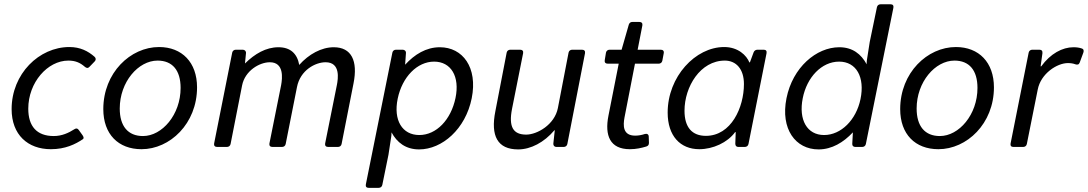

<svg xmlns="http://www.w3.org/2000/svg" viewBox="-20 -698 5167 912"><path d="M221.7 10.7C290 10.7 337.9 -12.7 374 -37.1C378.9 -41 377.9 -46.9 372.1 -55.7L354.5 -80.1C348.6 -88.9 341.8 -89.8 333 -84C305.7 -66.4 273.4 -51.8 235.4 -51.8C154.3 -51.8 114.3 -98.6 114.3 -181.6C114.3 -306.6 206.1 -410.2 304.7 -410.2C337.9 -410.2 360.4 -400.4 382.8 -380.9C390.6 -374 398.4 -373 405.3 -380.9L429.7 -406.2C436.5 -413.1 436.5 -421.9 428.7 -428.7C398.4 -455.1 361.3 -474.6 309.6 -474.6C166 -474.6 35.2 -347.7 35.2 -179.7C35.2 -57.6 112.3 10.7 221.7 10.7Z M652.3 10.7C787.1 10.7 916 -110.4 916 -283.2C916 -401.4 844.7 -474.6 735.4 -474.6C599.6 -474.6 470.7 -352.5 470.7 -179.7C470.7 -60.5 542 10.7 652.3 10.7ZM659.2 -51.8C587.9 -51.8 548.8 -98.6 548.8 -182.6C548.8 -308.6 636.7 -410.2 728.5 -410.2C798.8 -410.2 837.9 -364.3 837.9 -280.3C837.9 -153.3 750 -51.8 659.2 -51.8Z M1565.4 -473.6C1506.8 -473.6 1446.3 -440.4 1401.4 -389.6C1391.6 -444.3 1358.4 -473.6 1302.7 -473.6C1243.2 -473.6 1190.4 -442.4 1143.6 -396.5L1148.4 -445.3C1149.4 -455.1 1142.6 -461.9 1132.8 -461.9H1100.6C1091.8 -461.9 1085 -457 1083 -448.2L997.1 -16.6C995.1 -5.9 1001 0 1011.7 0H1057.6C1066.4 0 1073.2 -4.9 1075.2 -13.7L1129.9 -292C1143.6 -362.3 1212.9 -402.3 1261.7 -402.3C1330.1 -402.3 1321.3 -326.2 1315.4 -293.9L1259.8 -16.6C1257.8 -5.9 1263.7 0 1274.4 0H1319.3C1328.1 0 1335 -4.9 1336.9 -13.7L1390.6 -284.2C1406.2 -365.2 1478.5 -402.3 1526.4 -402.3C1598.6 -402.3 1585.9 -323.2 1580.1 -293.9L1524.4 -16.6C1522.5 -5.9 1528.3 0 1539.1 0H1585C1593.8 0 1600.6 -4.9 1602.5 -13.7L1659.2 -301.8C1680.7 -409.2 1649.4 -473.6 1565.4 -473.6Z M2069.3 -473.6C2003.9 -473.6 1949.2 -439.5 1904.3 -390.6L1908.2 -445.3C1909.2 -455.1 1902.3 -461.9 1892.6 -461.9H1861.3C1852.5 -461.9 1845.7 -457 1843.8 -448.2L1717.8 177.7C1715.8 188.5 1720.7 194.3 1731.4 194.3H1778.3C1787.1 194.3 1793.9 189.5 1795.9 180.7L1825.2 37.1L1838.9 -52.7L1839.8 -69.3C1865.2 -21.5 1907.2 11.7 1970.7 11.7C2080.1 11.7 2191.4 -85 2220.7 -231.4C2250 -377.9 2177.7 -473.6 2069.3 -473.6ZM2143.6 -232.4C2122.1 -128.9 2052.7 -56.6 1971.7 -56.6C1890.6 -56.6 1847.7 -127 1869.1 -229.5C1890.6 -333 1961.9 -405.3 2042 -405.3C2122.1 -405.3 2165 -335 2143.6 -232.4Z M2680.7 -448.2 2629.9 -184.6C2614.3 -105.5 2531.2 -58.6 2479.5 -58.6C2417 -58.6 2395.5 -95.7 2412.1 -180.7L2464.8 -445.3C2466.8 -456.1 2460.9 -461.9 2450.2 -461.9H2404.3C2395.5 -461.9 2388.7 -457 2386.7 -448.2L2333 -169.9C2309.6 -52.7 2342.8 11.7 2441.4 11.7C2501 11.7 2564.5 -21.5 2613.3 -79.1H2615.2L2608.4 -16.6C2607.4 -6.8 2613.3 0 2623 0H2657.2C2666 0 2672.9 -4.9 2674.8 -13.7L2758.8 -445.3C2760.7 -456.1 2754.9 -461.9 2744.1 -461.9H2698.2C2689.5 -461.9 2682.6 -457 2680.7 -448.2Z M2996.1 -395.5H3108.4C3117.2 -395.5 3124 -400.4 3126 -409.2L3132.8 -445.3C3134.8 -456.1 3128.9 -461.9 3118.2 -461.9H3008.8L3031.2 -577.1C3033.2 -587.9 3027.3 -593.8 3016.6 -593.8H2984.4C2975.6 -593.8 2969.7 -589.8 2966.8 -581.1L2932.6 -461.9H2876C2867.2 -461.9 2860.4 -457 2858.4 -448.2L2852.5 -412.1C2850.6 -401.4 2856.4 -395.5 2867.2 -395.5H2918.9L2870.1 -148.4C2851.6 -54.7 2877 10.7 2971.7 10.7C3002 10.7 3026.4 4.9 3049.8 -2C3058.6 -4.9 3062.5 -9.8 3062.5 -19.5L3061.5 -48.8C3061.5 -59.6 3053.7 -64.5 3043 -61.5C3028.3 -56.6 3012.7 -53.7 2997.1 -53.7C2937.5 -53.7 2939.5 -102.5 2946.3 -139.6Z M3301.8 10.7C3366.2 10.7 3435.5 -20.5 3471.7 -70.3H3474.6L3472.7 -15.6C3472.7 -5.9 3477.5 0 3487.3 0H3517.6C3526.4 0 3533.2 -4.9 3535.2 -13.7L3621.1 -445.3C3623 -456.1 3618.2 -461.9 3607.4 -461.9H3578.1C3569.3 -461.9 3562.5 -457 3559.6 -449.2L3543 -404.3L3540 -400.4C3526.4 -435.5 3485.4 -474.6 3419.9 -474.6C3283.2 -474.6 3151.4 -334 3151.4 -163.1C3151.4 -52.7 3210.9 10.7 3301.8 10.7ZM3333 -52.7C3267.6 -52.7 3231.4 -92.8 3231.4 -171.9C3231.4 -286.1 3306.6 -410.2 3422.9 -410.2C3476.6 -410.2 3513.7 -370.1 3513.7 -298.8C3513.7 -187.5 3453.1 -52.7 3333 -52.7Z M4145.5 -664.1 4111.3 -499 4098.6 -418C4097.7 -411.1 4096.7 -406.2 4096.7 -399.4V-392.6C4070.3 -441.4 4029.3 -473.6 3966.8 -473.6C3857.4 -473.6 3745.1 -377.9 3715.8 -231.4C3686.5 -85 3758.8 11.7 3868.2 11.7C3931.6 11.7 3986.3 -21.5 4031.2 -69.3L4028.3 -15.6C4027.3 -5.9 4033.2 0 4043 0H4075.2C4084 0 4090.8 -4.9 4092.8 -13.7L4223.6 -661.1C4225.6 -671.9 4220.7 -677.7 4210 -677.7H4163.1C4154.3 -677.7 4147.5 -672.9 4145.5 -664.1ZM3894.5 -56.6C3813.5 -56.6 3772.5 -128.9 3793 -231.4C3812.5 -331.1 3882.8 -405.3 3965.8 -405.3C4047.9 -405.3 4088.9 -331.1 4067.4 -227.5C4046.9 -127.9 3974.6 -56.6 3894.5 -56.6Z M4437.5 10.7C4572.3 10.7 4701.2 -110.4 4701.2 -283.2C4701.2 -401.4 4629.9 -474.6 4520.5 -474.6C4384.8 -474.6 4255.9 -352.5 4255.9 -179.7C4255.9 -60.5 4327.1 10.7 4437.5 10.7ZM4444.3 -51.8C4373 -51.8 4334 -98.6 4334 -182.6C4334 -308.6 4421.9 -410.2 4513.7 -410.2C4584 -410.2 4623 -364.3 4623 -280.3C4623 -153.3 4535.2 -51.8 4444.3 -51.8Z M5079.1 -473.6C5026.4 -473.6 4969.7 -443.4 4925.8 -382.8H4922.9L4931.6 -445.3C4932.6 -456.1 4927.7 -461.9 4917 -461.9H4883.8C4875 -461.9 4868.2 -457 4866.2 -448.2L4780.3 -16.6C4778.3 -5.9 4783.2 0 4793.9 0H4839.8C4848.6 0 4855.5 -4.9 4857.4 -13.7L4909.2 -272.5C4923.8 -348.6 5001 -398.4 5052.7 -398.4C5065.4 -398.4 5078.1 -396.5 5087.9 -392.6C5097.7 -389.6 5104.5 -390.6 5108.4 -400.4L5126 -448.2C5128.9 -457 5127.9 -464.8 5118.2 -467.8C5107.4 -471.7 5093.8 -473.6 5079.1 -473.6Z"/></svg>

Font: Ed Sans Neue
Style: Italic
Weight: 400
Italic angle: -11°
Designer: Stephen Hutchings
Version: Version 1.004;PS 001.004;hotconv 1.0.88;makeotf.lib2.5.64775